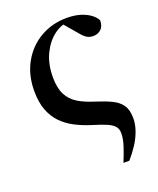

<svg xmlns="http://www.w3.org/2000/svg" viewBox="-128 -547 684 829"><g transform="rotate(-20 214.5 -132.0)"><path d="M295 204Q309 170 319.5 138Q330 106 330 80Q330 59 318 46.5Q306 34 282.5 24.5Q259 15 223 4Q184 -8 151 -25Q118 -42 93 -67Q68 -92 53.5 -129Q39 -166 39 -219Q39 -292 70.5 -348.5Q102 -405 156.5 -436.5Q211 -468 278 -468Q313 -468 339.5 -460Q366 -452 384.5 -438.5Q403 -425 411 -409Q411 -382 396.5 -368.5Q382 -355 361 -355Q343 -355 330 -363.5Q317 -372 303 -390L250 -452L298 -453Q295 -453 292.5 -452.5Q290 -452 288 -451.5Q286 -451 284 -450Q248 -450 213.5 -424.5Q179 -399 157 -353.5Q135 -308 135 -247Q135 -198 150.5 -167.5Q166 -137 196 -118.5Q226 -100 272 -86Q313 -73 342 -59Q371 -45 386 -23Q401 -1 401 38Q401 65 390.5 94.5Q380 124 362 151.5Q344 179 322 204Z"/></g></svg>

Font: Source Serif 4 60pt SemiBold
Style: Regular
Weight: 600
Version: Version 4.004;hotconv 1.0.116;makeotfexe 2.5.65601